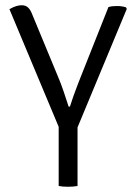

<svg xmlns="http://www.w3.org/2000/svg" viewBox="-20 -710 518 733"><path d="M204 -269H276V0Q268.5 1.5 259 2.2Q249.5 3 239 3Q229.5 3 220.2 2.2Q211 1.5 204 0ZM394 -683Q401.5 -685.5 410 -686.2Q418.5 -687 426 -687Q436 -687 444.5 -685.8Q453 -684.5 461 -682L464 -676L267 -202H214L16 -675Q32 -684 43 -687Q54 -690 63 -690Q78 -690 87.2 -681.2Q96.5 -672.5 103 -655L202 -416Q212 -393 223.2 -360Q234.5 -327 242 -303H247Q252 -319.5 260.2 -342.8Q268.5 -366 276.5 -386.5Q284.5 -407 288 -416Z"/></svg>

Font: Signika Negative Light Light
Style: Regular
Weight: 300
Version: Version 2.001